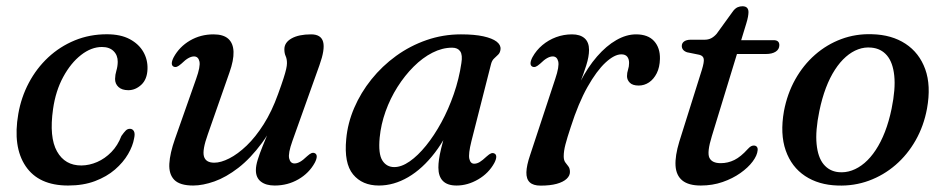

<svg xmlns="http://www.w3.org/2000/svg" viewBox="-20 -577 2993 608"><path d="M302.8 -428.2Q269.1 -428.2 236.7 -402.9Q204.2 -377.6 180.2 -333.4Q156.2 -289.2 148 -231.7Q135.3 -142.4 160.5 -97.6Q185.7 -52.7 237.9 -53Q263 -53.3 287.7 -64Q312.3 -74.7 332.7 -95.5Q353 -116.3 364.4 -146.4Q372.7 -158.2 378.4 -163.8Q384.1 -169.3 391.9 -169.1Q400 -168.9 404.1 -161.4Q408.1 -153.8 404.7 -139Q400.7 -115 385.5 -88.9Q370.3 -62.8 344.1 -40.1Q317.9 -17.5 280.8 -3.5Q243.7 10.5 195.7 10.5Q102.5 10.5 61.2 -50.8Q19.9 -112.1 37.9 -216.1Q47 -268.8 71.3 -314.7Q95.6 -360.6 132.5 -395.1Q169.5 -429.6 216.7 -449.1Q263.9 -468.5 318.3 -468.5Q362.1 -468.5 391 -453Q419.8 -437.5 434 -412.6Q448.1 -387.8 447.1 -358.5Q446.1 -326 427.6 -308.7Q409 -291.4 386.4 -291.4Q366.1 -291.4 355.2 -301.5Q344.2 -311.7 344.4 -327.2Q344.6 -340.3 348.6 -353.5Q352.6 -366.7 352.8 -381.2Q353 -401.9 339.8 -415Q326.6 -428.2 302.8 -428.2Z M977.2 -91.7Q983.1 -88.8 983 -81Q982.8 -73.2 976.9 -61.8Q958.9 -28.8 925 -9.2Q891 10.5 849.8 10.5Q822.2 10.5 806.3 -1.8Q790.3 -14.1 790.3 -38.2Q790.3 -52.5 796.1 -71.1Q801.8 -89.7 812.4 -115.9Q823 -142.1 838.5 -179.2Q853.9 -216.2 872.8 -267.7L874.8 -246.4Q846.1 -174 809.7 -124.6Q773.3 -75.3 734.6 -45.4Q695.9 -15.6 659 -2.5Q622 10.5 591.7 10.5Q549.7 10.5 532 -7.4Q514.4 -25.4 516.2 -58.5Q518 -91.5 534.1 -137.1L601.1 -327.3Q615.2 -366.7 611.5 -382.5Q607.9 -398.3 594.3 -398.3Q586.4 -398.3 577 -393.2Q567.6 -388.2 554.3 -375.2Q545.9 -367.8 540.4 -365.7Q534.9 -363.7 529.8 -366Q523.9 -368.9 524 -376.7Q524.2 -384.5 530.1 -395.9Q548.1 -428.9 581.6 -448.6Q615.2 -468.2 656 -468.2Q687.3 -468.2 703 -454.1Q718.6 -439.9 719.5 -413Q720.4 -386.2 706.6 -347.4L638.1 -151.7Q620.2 -101.9 625.8 -81.9Q631.4 -61.8 658.6 -61.8Q679.4 -61.8 706.1 -75.4Q732.8 -88.9 761.1 -115.9Q789.3 -142.9 815.1 -183.7Q840.9 -224.4 860.4 -278.7Q871.7 -309.6 877.7 -328.4Q883.8 -347.3 886.2 -358.3Q888.7 -369.4 888.7 -376.9Q888.7 -390.4 884.6 -399.3Q880.5 -408.2 880.5 -421.1Q880.5 -442.5 903.4 -455.4Q926.3 -468.2 965.1 -468.2Q996.7 -468.2 1003.2 -444.5Q1009.7 -420.8 991.6 -370.5L905.9 -130.4Q891.9 -91.2 895.7 -75.3Q899.4 -59.4 912.7 -59.4Q920.9 -59.4 930.2 -64.6Q939.4 -69.7 952.7 -82.5Q961.1 -90.1 966.6 -92.2Q972.1 -94.2 977.2 -91.7Z M1472.9 -130.2Q1462.7 -89.5 1466.2 -74.1Q1469.7 -58.6 1481.5 -58.6Q1490.3 -58.6 1499.1 -63.9Q1507.9 -69.2 1521.2 -81.7Q1529.6 -89.3 1535.1 -91.4Q1540.6 -93.4 1545.7 -90.9Q1551.6 -88 1551.5 -80.2Q1551.3 -72.4 1545.4 -61Q1527.6 -28.4 1494.3 -9Q1460.9 10.5 1425.7 10.5Q1396.7 10.5 1382.5 -4Q1368.2 -18.5 1368.2 -46.4Q1368.2 -58 1370.1 -72Q1372 -85.9 1376.9 -106.5Q1381.8 -127.1 1390.9 -158Q1400 -188.9 1414.1 -234.1L1423.6 -216.9Q1396.1 -144.4 1357.1 -93.5Q1318.1 -42.6 1272.6 -16Q1227.1 10.5 1179.9 10.5Q1127 10.5 1098 -24.8Q1069 -60.1 1076.4 -136.7Q1080.9 -186.9 1101.6 -235.2Q1122.3 -283.4 1156.2 -325.7Q1190.1 -367.9 1234.4 -400Q1278.7 -432 1330.8 -450.1Q1383 -468.2 1439.7 -468.2Q1482.4 -468.2 1510.6 -462Q1538.7 -455.8 1552.5 -445.3Q1566.2 -434.7 1565 -421.3Q1564 -410.5 1557.8 -404.3Q1551.5 -398.1 1544.8 -391.9Q1538 -385.7 1535.1 -374.7ZM1182.3 -141.3Q1177.5 -89.8 1190.8 -68.9Q1204 -47.9 1228.6 -47.9Q1251.4 -47.9 1277.3 -65.9Q1303.1 -83.8 1329.1 -115.8Q1355 -147.8 1377.7 -189.5Q1400.4 -231.1 1417 -279.1Q1433.7 -327.1 1441 -377Q1445.3 -402.8 1437.4 -414.4Q1429.5 -426 1411.8 -426Q1380.5 -426 1349.3 -410.1Q1318.1 -394.2 1289.9 -366Q1261.7 -337.9 1238.7 -301.6Q1215.7 -265.3 1201 -224.2Q1186.3 -183.1 1182.3 -141.3Z M1665.8 -366Q1659.9 -368.9 1660 -376.7Q1660.2 -384.5 1666.1 -395.9Q1678.2 -417.9 1697.5 -434.1Q1716.8 -450.3 1740.9 -459.3Q1765 -468.2 1791.4 -468.2Q1817.1 -468.2 1831.2 -455.8Q1845.3 -443.3 1845.3 -418.9Q1845.3 -398 1836.5 -370.1Q1827.7 -342.2 1816 -312.3Q1804.2 -282.3 1794.7 -255.2Q1785.2 -228 1784 -208.9L1775.8 -209.7Q1792.2 -268.8 1816.7 -316.6Q1841.2 -364.3 1870.7 -398.2Q1900.1 -432 1931.8 -450.1Q1963.4 -468.2 1994.1 -468.2Q2032 -468.2 2051.3 -446.9Q2070.6 -425.6 2069.8 -390.6Q2069.2 -364.1 2059.7 -345.1Q2050.1 -326.1 2035.2 -316.1Q2020.2 -306.1 2002.6 -306.1Q1983.4 -306.1 1974.5 -315Q1965.5 -324 1965.5 -335.9Q1965.5 -346.5 1968.8 -356.4Q1972.1 -366.4 1972.1 -377.6Q1972.1 -390 1966.3 -397.4Q1960.4 -404.9 1947.6 -404.9Q1925.6 -404.9 1897.4 -378.8Q1869.2 -352.7 1840.4 -301.6Q1811.6 -250.4 1787.4 -174.8Q1775.8 -139.9 1770.5 -119.3Q1765.1 -98.6 1765.1 -82.2Q1765.1 -69.7 1770 -63Q1774.8 -56.2 1779.8 -50.1Q1784.8 -43.9 1784.8 -32.3Q1784.8 -20.5 1774.2 -10.6Q1763.5 -0.6 1742.9 5.1Q1722.2 10.8 1691.8 10.8Q1668.6 10.8 1657.5 0.3Q1646.4 -10.2 1646.9 -31.6Q1647.5 -53 1658.6 -85.7L1738.3 -327.3Q1751.6 -366.7 1747.7 -382.5Q1743.9 -398.3 1730.3 -398.3Q1722.4 -398.3 1713 -393.2Q1703.6 -388.2 1690.3 -375.2Q1681.9 -367.8 1676.4 -365.7Q1670.9 -363.7 1665.8 -366Z M2194.7 -403.5 2155.8 -411.4Q2147.5 -414.2 2143.2 -419.4Q2139 -424.6 2139 -431.3Q2139 -440.6 2146.6 -445.9Q2154.2 -451.2 2167.3 -451.2H2211.1Q2223.2 -451.2 2232.3 -456Q2241.4 -460.8 2249.4 -470L2302.1 -542.8Q2308.9 -551.1 2316.1 -554.2Q2323.2 -557.2 2331.1 -557.2Q2340.7 -557.2 2345.5 -552.4Q2350.2 -547.6 2350.2 -538.5Q2350.2 -533 2348.6 -523.8Q2346.9 -514.5 2343.2 -502.5L2234.1 -145.6Q2218.3 -94.4 2226.4 -77.4Q2234.5 -60.3 2262.2 -60.3Q2285.1 -60.3 2305.5 -70.4Q2325.9 -80.5 2347.7 -104.8Q2353.8 -111.4 2358.1 -113.8Q2362.4 -116.1 2367.1 -116.1Q2373.2 -116.1 2376.6 -112.2Q2380 -108.2 2379.2 -101.2Q2377.8 -84.8 2363.4 -65.5Q2349 -46.2 2324.6 -29Q2300.2 -11.7 2268.2 -0.6Q2236.1 10.5 2199.2 10.5Q2160.4 10.5 2140.7 -5.5Q2121.1 -21.5 2119.2 -52.4Q2117.4 -83.2 2131.1 -128.4L2202.4 -355.2Q2210.3 -380.7 2208.5 -390.5Q2206.7 -400.4 2194.7 -403.5ZM2279.5 -406 2293.7 -449.8H2429.7Q2447.9 -449.8 2447.9 -434.1Q2447.9 -421 2436.5 -413.5Q2425 -406 2405.4 -406Z M2741.6 -468.6Q2803.6 -467.1 2847.3 -438.5Q2891 -409.9 2909.9 -357.9Q2928.7 -305.8 2915.5 -233Q2905.4 -178.4 2879.6 -132.8Q2853.8 -87.3 2815.9 -54.6Q2778 -21.9 2731.4 -4.8Q2684.8 12.3 2632.8 10.5Q2572.3 8.7 2529.4 -19.7Q2486.4 -48.2 2468.1 -100.5Q2449.8 -152.8 2462.5 -225.1Q2472.9 -280 2498.2 -325.4Q2523.6 -370.8 2560.9 -403.5Q2598.2 -436.2 2644.2 -453.3Q2690.2 -470.4 2741.6 -468.6ZM2634.9 -31.9Q2656.7 -29.7 2677.6 -37.2Q2698.5 -44.6 2717.7 -60.9Q2736.8 -77.2 2753.1 -101.9Q2769.5 -126.6 2782.3 -159.5Q2795.1 -192.5 2803.4 -232.8Q2816.3 -295.7 2811.8 -337.5Q2807.4 -379.3 2788.8 -401.3Q2770.1 -423.4 2739.5 -426.2Q2718 -428.4 2697.7 -420.9Q2677.4 -413.5 2658.7 -397.2Q2640 -380.9 2624 -356.2Q2607.9 -331.5 2595.4 -298.6Q2582.9 -265.6 2574.6 -225.3Q2561.7 -162.6 2565.9 -120.7Q2570 -78.8 2588 -56.9Q2606 -35 2634.9 -31.9Z"/></svg>

Font: Fraunces Wonky
Style: Italic
Weight: 900
Italic angle: -16°
Version: Version 1.000;[b76b70a41]